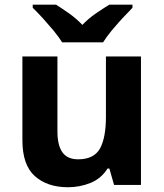

<svg xmlns="http://www.w3.org/2000/svg" viewBox="-20 -786 697 816"><path d="M579.1 -545.9V0H464.8L444.8 -69.8H437Q411.1 -27.8 365.2 -8.8Q319.3 9.8 269 9.8Q181.2 9.8 127.9 -37.6Q75.2 -85 75.2 -189.9V-545.9H224.1V-227.1Q224.1 -168.9 245.1 -138.7Q266.6 -108.9 312 -108.9Q379.4 -108.9 405.3 -155.3Q430.2 -202.1 430.2 -289.1V-545.9ZM244.1 -606Q231 -627.4 207.5 -656.2Q169.9 -699.7 161.6 -709Q138.2 -734.4 119.1 -752.9V-766.1H218.3Q237.3 -754.4 274.4 -728.5Q306.2 -705.6 330.1 -680.2Q355.5 -707 386.7 -728.5Q424.3 -753.9 444.3 -766.1H543V-752.9Q533.2 -743.2 501 -709Q489.7 -697.3 454.6 -656.2Q431.2 -627.4 418 -606Z"/></svg>

Font: Droid Sans Thai
Style: Bold
Weight: 700
Designer: Steve Matteson
Foundry: Ascender Corporation
Version: Version 1.00